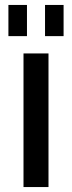

<svg xmlns="http://www.w3.org/2000/svg" viewBox="-20 -756 290 776"><path d="M176 -540V0H75V-540ZM89 -736V-610H14V-736ZM237 -736V-610H162V-736Z"/></svg>

Font: Pathway Extreme SemiCondensed Medium
Style: Regular
Weight: 500
Width: 4
Version: Version 1.001;gftools[0.9.26]